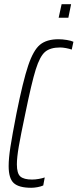

<svg xmlns="http://www.w3.org/2000/svg" viewBox="-20 -882 368 910"><path d="M21 -95Q21 -132 29.5 -186.5Q38 -241 58 -344Q89 -498 113.5 -571Q138 -644 169.5 -670Q201 -696 257 -696Q276 -696 297 -692.5Q318 -689 328 -684L320 -647Q309 -651 293 -654Q277 -657 265 -657Q218 -657 193.5 -636Q169 -615 149.5 -553Q130 -491 100 -344Q78 -240 69 -187.5Q60 -135 60 -103Q60 -60 76.5 -45.5Q93 -31 132 -31Q147 -31 164 -34Q181 -37 192 -41L185 -3Q174 2 158 5Q142 8 128 8Q70 8 45.5 -14Q21 -36 21 -95ZM258 -798 272 -862H317L304 -798Z"/></svg>

Font: Saira Ultra Condensed ExLight
Style: Italic
Weight: 200
Width: 1
Italic angle: -12°
Designer: Hector Gatti with collaboration of the Omnibus-Type team
Foundry: Omnibus-Type
Version: Version 1.001; ttfautohint (v1.8)